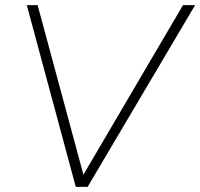

<svg xmlns="http://www.w3.org/2000/svg" viewBox="-20 -725 777 745"><path d="M274 0 84 -705H126L310 -24H290L690 -705H737L320 0Z"/></svg>

Font: Mulish ExtraLight ExtraLight
Style: Italic
Weight: 250
Italic angle: -9°
Version: Version 3.603